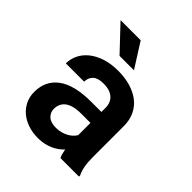

<svg xmlns="http://www.w3.org/2000/svg" viewBox="-203 -865 1007 1007"><g transform="rotate(45 300.0 -362.0)"><path d="M398.9 0Q394 -9.8 390.6 -22.5Q387.2 -35.2 384.8 -49.3Q373.5 -37.1 358.9 -26.4Q344.2 -15.6 326.4 -7.6Q308.6 0.5 287.1 5.1Q265.6 9.8 240.7 9.8Q200.2 9.8 166.3 -2Q132.3 -13.7 107.9 -34.7Q83.5 -55.7 69.8 -84.7Q56.2 -113.8 56.2 -147.9Q56.2 -231.4 118.4 -277.1Q180.7 -322.8 304.2 -322.8H379.9V-354Q379.9 -392.1 355 -414.3Q330.1 -436.5 283.2 -436.5Q241.7 -436.5 222.7 -418.7Q203.6 -400.9 203.6 -371.1H67.9Q67.9 -404.8 82.8 -435.1Q97.7 -465.3 126.2 -488.3Q154.8 -511.2 196 -524.7Q237.3 -538.1 290.5 -538.1Q338.4 -538.1 379.6 -526.4Q420.9 -514.6 451.2 -491.7Q481.4 -468.8 498.5 -433.8Q515.6 -398.9 515.6 -353V-126.5Q515.6 -84 521 -56.2Q526.4 -28.3 536.6 -8.3V0ZM269.5 -95.2Q290 -95.2 307.6 -100.1Q325.2 -105 339.4 -112.8Q353.5 -120.6 363.8 -130.6Q374 -140.6 379.9 -150.9V-241.7H310.5Q278.8 -241.7 256.3 -235.6Q233.9 -229.5 219.7 -218.5Q205.6 -207.5 198.7 -192.1Q191.9 -176.8 191.9 -158.7Q191.9 -131.3 211.2 -113.3Q230.5 -95.2 269.5 -95.2ZM346.2 -598.1H239.3L110.4 -734.4H259.8Z"/></g></svg>

Font: Roboto Mono
Style: Bold
Weight: 700
Designer: Google
Version: Version 2.000985; 2015; ttfautohint (v1.3)